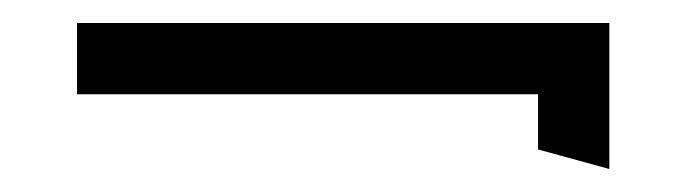

<svg xmlns="http://www.w3.org/2000/svg" viewBox="-20 -341 591 167"><path d="M47 -259H448V-211L510 -194V-321H47Z"/></svg>

Font: Charger Sport
Style: LitExt
Weight: 300
Designer: Jasper
Foundry: Cannot Into Space Fonts
Version: Version 1.1